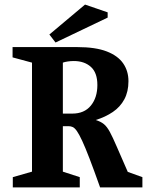

<svg xmlns="http://www.w3.org/2000/svg" viewBox="-20 -820 643 840"><path d="M36 0V-45L120 -69V-546L35 -569V-614H318Q398 -614 447 -595Q496 -576 519 -542.5Q542 -509 542 -465Q542 -419 524 -385.5Q506 -352 473.5 -330Q441 -308 399 -295Q421 -288 434.5 -277Q448 -266 460.5 -243Q473 -220 491 -178Q509 -136 539 -68L603 -45V0H418Q391 -76 372 -125.5Q353 -175 339.5 -204Q326 -233 316.5 -246.5Q307 -260 298.5 -264Q290 -268 280 -268H255V-69L329 -45V0ZM255 -323H296Q349 -323 377.5 -358Q406 -393 406 -448Q406 -502 377.5 -527.5Q349 -553 303 -553Q289 -553 276 -551Q263 -549 255 -546ZM223 -634 196 -669 352 -800 451 -766V-743Z"/></svg>

Font: Manuale
Style: Bold
Weight: 700
Version: Version 1.002